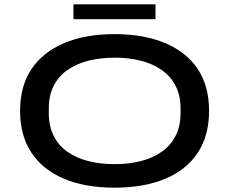

<svg xmlns="http://www.w3.org/2000/svg" viewBox="-20 -857 1061 889"><path d="M510 12Q375 12 277 -29Q179 -70 126 -149.5Q73 -229 73 -343Q73 -459 126 -537.5Q179 -616 277 -657.5Q375 -699 510 -699Q646 -699 744.5 -657.5Q843 -616 895.5 -537.5Q948 -459 948 -343Q948 -229 895.5 -149.5Q843 -70 744.5 -29Q646 12 510 12ZM511 -97Q576 -97 631.5 -111Q687 -125 728.5 -154Q770 -183 793 -228Q816 -273 816 -333V-356Q816 -415 793 -459.5Q770 -504 728.5 -533Q687 -562 631.5 -576Q576 -590 511 -590Q445 -590 389.5 -576Q334 -562 292.5 -533Q251 -504 228.5 -459.5Q206 -415 206 -356V-333Q206 -273 228.5 -228Q251 -183 292.5 -154Q334 -125 389.5 -111Q445 -97 511 -97ZM320 -768V-837H700V-768Z"/></svg>

Font: Archivo Expanded Medium
Style: Regular
Weight: 500
Width: 7
Designer: Hector Gatti
Foundry: Omnibus-Type
Version: Version 2.001